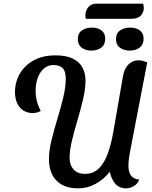

<svg xmlns="http://www.w3.org/2000/svg" viewBox="-20 -1009 834 1051"><path d="M407 22Q331 22 289.5 -20Q248 -62 248 -139Q248 -185 262 -242Q276 -299 294.5 -359.5Q313 -420 326.5 -476.5Q340 -533 340 -578Q340 -620 322.5 -636.5Q305 -653 273 -653Q229 -653 202 -613Q175 -573 175 -510Q175 -482 182 -455Q189 -428 203 -402Q193 -396 182 -393Q171 -390 159 -390Q130 -390 107.5 -404.5Q85 -419 73.5 -445Q62 -471 62 -506Q62 -543 75.5 -578.5Q89 -614 117 -643Q145 -672 186.5 -689Q228 -706 284 -706Q343 -706 379 -688Q415 -670 431.5 -639Q448 -608 448 -568Q448 -523 435 -467Q422 -411 404.5 -352.5Q387 -294 374 -240Q361 -186 361 -145Q361 -105 383.5 -81Q406 -57 446 -57Q486 -57 515.5 -82Q545 -107 565.5 -157Q586 -207 600 -285L653 -591Q660 -633 683 -656Q706 -679 738 -679Q749 -679 761 -676Q773 -673 786 -668L695 -195Q688 -159 685.5 -138.5Q683 -118 683 -103Q683 -66 697.5 -47.5Q712 -29 742 -26Q734 -3 713 9.5Q692 22 670 22Q632 22 610 -4.5Q588 -31 581 -69Q549 -28 504 -3Q459 22 407 22ZM449 -906Q448 -913 447.5 -921Q447 -929 449 -939Q453 -961 468.5 -975Q484 -989 509 -989H764Q765 -982 766.5 -972.5Q768 -963 766 -953Q761 -931 745 -918.5Q729 -906 697 -906ZM479 -732Q448 -732 427 -748Q406 -764 406 -795Q406 -827 428.5 -842.5Q451 -858 482 -858Q515 -858 535.5 -842.5Q556 -827 556 -797Q556 -764 534 -748Q512 -732 479 -732ZM690 -732Q658 -732 636.5 -748Q615 -764 615 -795Q615 -827 637.5 -842.5Q660 -858 693 -858Q725 -858 745.5 -842.5Q766 -827 766 -797Q766 -764 744 -748Q722 -732 690 -732Z"/></svg>

Font: Sansita Swashed Light
Style: Regular
Weight: 400
Version: Version 1.003